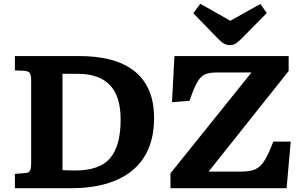

<svg xmlns="http://www.w3.org/2000/svg" viewBox="-20 -997 1613 1017"><path d="M59 0V-76L111 -80Q130 -81 137.5 -90.5Q145 -100 145 -131V-574Q145 -598 138.5 -609Q132 -620 109 -622L59 -624V-700H404Q486 -700 557.5 -683Q629 -666 682.5 -627.5Q736 -589 766 -526Q796 -463 796 -371Q796 -190 682 -95Q568 0 353 0ZM379 -94Q508 -94 563.5 -159.5Q619 -225 619 -364Q619 -488 561.5 -547Q504 -606 393 -606H311V-96Q324 -95 342.5 -94.5Q361 -94 379 -94ZM883 0V-79L1312 -613H1126Q1089 -613 1066 -603Q1043 -593 1024.5 -561Q1006 -529 984 -463L891 -456L904 -700H1509V-621L1085 -88H1254Q1286 -88 1310 -93Q1334 -98 1353 -113.5Q1372 -129 1389.5 -161Q1407 -193 1428 -247H1520L1498 0ZM1198 -758Q1181 -758 1166.5 -766Q1152 -774 1132 -795L1004 -927L1041 -977L1200 -887L1359 -976L1393 -928L1260 -793Q1242 -775 1229 -766.5Q1216 -758 1198 -758Z"/></svg>

Font: Literata 7pt
Style: Bold
Weight: 700
Designer: Latin by Veronika Burian and Jose Scaglione. Greek by Irene Vlachou. Cyrillic by Vera Evstafieva.
Foundry: TypeTogether
Version: Version 3.002